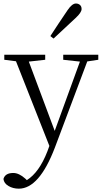

<svg xmlns="http://www.w3.org/2000/svg" viewBox="-29 -831 595 1123"><path d="M284.2 -605.5 265.6 -620.1Q310.5 -689.5 366.2 -771.5Q392.6 -810.5 415 -810.5Q428.7 -810.5 438.5 -802.2Q448.2 -793.9 448.2 -778.3Q448.2 -757.8 413.1 -725.6Q396.5 -710.9 284.2 -605.5ZM545.9 -510.7V-481.4L481.4 -471.7L292 32.2Q200.2 272.5 81.1 272.5Q46.9 272.5 20.5 256.8Q-5.9 241.2 -8.8 215.8Q1 180.7 48.8 180.7Q82 180.7 119.1 213.9L127.9 222.7Q200.2 177.7 248 54.7L259.8 22.5L64.5 -472.7L-3.9 -481.4V-510.7H235.4V-481.4L139.6 -470.7L291 -65.4L438.5 -470.7L340.8 -481.4V-510.7Z"/></svg>

Font: GenYoMin TW TTF Light
Style: Regular
Weight: 300
Version: Version 1.300